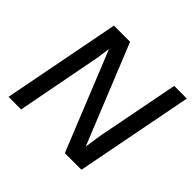

<svg xmlns="http://www.w3.org/2000/svg" viewBox="-165 -873 1058 1058"><g transform="rotate(45 364.0 -344.0)"><path d="M211.4 -452.1 124.5 0H26.4L159.7 -688H285.6L521 -106.9Q527.8 -154.3 532.7 -186.3Q537.6 -218.3 542.5 -240.7L629.4 -688H728L594.7 0H465.3L231.4 -578.1Q226.1 -537.1 221.2 -505.6Q216.3 -474.1 211.4 -452.1Z"/></g></svg>

Font: Arimo Medium
Style: Italic
Weight: 500
Italic angle: -12°
Designer: Steve Matteson
Foundry: Monotype Imaging Inc.
Version: Version 1.33